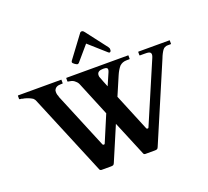

<svg xmlns="http://www.w3.org/2000/svg" viewBox="-157 -1158 1480 1366"><g transform="rotate(-20 583.0 -474.5)"><path d="M1005 -636C1005 -630 1003 -622 999 -613L804 -157C803 -153 800 -151 797 -151C792 -151 788 -153 787 -156L671 -437L731 -577C741.6 -601.7 753 -621.6 768 -639C782.9 -652 798.4 -659 824 -659H842C844 -659 845 -660 845 -660V-687C845 -688 844 -688 842 -688H377C375 -688 374 -687 374 -685V-663C374 -660 375 -659 378 -659C379 -659 383 -658 389 -657C406.6 -654.1 417.6 -650.4 430 -638C440 -630 446 -621 450 -611L556 -354L472 -155C471 -154 470 -152 469 -152C468 -150 467 -150 465 -150C460 -150 456 -152 455 -155L280 -577C279 -584 277 -590 274 -596C272 -603 271 -610 271 -617C271 -621 272 -625 272 -630C279.9 -649.7 295 -659 325 -659H334C336 -659 337 -660 338 -660V-687C337 -688 336 -688 334 -688H11C9 -688 8 -687 8 -685V-663C8 -660 9 -659 12 -659C13 -659 14 -659 16 -658C22.4 -658 30.4 -657.1 35 -654C38 -654 41 -653 43 -653C66.4 -647.2 85.3 -639.7 104 -628C110 -622 116 -615 119 -606L372 2C373 6 375 9 378 10C380 12 383 13 387 13H458C474.6 13 480.7 10.2 486 -4L595 -260L704 2C706 9 711 13 719 13H789C806.6 13 812.5 10.6 818 -4L1065 -583C1070 -596 1075 -608 1080 -617C1088.1 -631.6 1097 -649.3 1111 -654C1117 -658 1124 -659 1132 -659H1155C1157 -659 1158 -660 1158 -660V-687C1158 -688 1157 -688 1155 -688H923C921 -688 920 -688 920 -687C919 -686 919 -686 919 -685V-663C919 -660 920 -659 923 -659H953C982.3 -659 1005 -658.8 1005 -636ZM642 -659H646C666 -659 676 -654 676 -644C676 -635.2 674.2 -631 671 -623L631 -531C624 -548 618 -562 614 -573C606.5 -589.6 604.5 -602.1 598 -615C598 -619 597 -623 597 -626C597 -650.7 616.3 -659 642 -659ZM591 -869 717 -757C718 -756 720 -754 722 -754C725 -752 727 -752 728 -752C729 -752 731 -753 734 -756C739 -761 738 -768.7 738 -778C737 -781 735 -785 732 -790L611 -948C608 -951 605 -954 602 -958C599 -960 595 -962 591 -962C584.2 -962 576.6 -956.7 575 -952L455 -791C451.7 -786.1 450 -785 450 -778C450 -769.9 476.4 -752 484 -752C485 -752 487 -752 490 -754C492 -754 494 -756 495 -757Z"/></g></svg>

Font: fbb
Style: Bold
Weight: 400
Designer: David J. Perry, Michael Sharpe
Version: Version 1.045